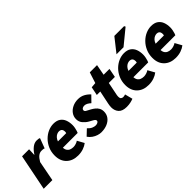

<svg xmlns="http://www.w3.org/2000/svg" viewBox="94 -1629 2510 2510"><g transform="rotate(-45 1349.0 -374.0)"><path d="M8 0 108 -500H238L234 -402H238Q267 -450 306.5 -481Q346 -512 388 -512Q409 -512 422 -509.5Q435 -507 442 -502L390 -364Q380 -370 365 -371Q350 -372 338 -372Q307 -372 279 -351Q251 -330 222 -280L168 0Z M636 12Q536 12 476 -46Q416 -104 416 -204Q416 -273 441 -329.5Q466 -386 507 -427Q548 -468 598 -490Q648 -512 698 -512Q759 -512 795.5 -486Q832 -460 848 -417Q864 -374 864 -322Q864 -297 859 -272Q854 -247 848 -228Q842 -209 838 -202H536L548 -306H730Q732 -311 733 -317Q734 -323 734 -330Q734 -347 729 -360.5Q724 -374 711.5 -382Q699 -390 678 -390Q662 -390 642.5 -382Q623 -374 605 -354.5Q587 -335 575.5 -301.5Q564 -268 564 -216Q564 -175 578.5 -152Q593 -129 617 -119.5Q641 -110 670 -110Q691 -110 716.5 -118Q742 -126 758 -138L810 -44Q779 -19 734 -3.5Q689 12 636 12Z M1064 12Q1036 12 1002.5 1.5Q969 -9 938.5 -30.5Q908 -52 886 -84L966 -160Q995 -128 1023.5 -116Q1052 -104 1074 -104Q1089 -104 1102 -108.5Q1115 -113 1122.5 -120.5Q1130 -128 1130 -138Q1130 -151 1120 -160Q1110 -169 1091 -179Q1072 -189 1046 -204Q1009 -225 979.5 -260Q950 -295 950 -344Q950 -392 977 -430Q1004 -468 1050 -490Q1096 -512 1152 -512Q1205 -512 1247 -489.5Q1289 -467 1320 -432L1240 -350Q1221 -368 1198 -381Q1175 -394 1152 -394Q1128 -394 1114 -383.5Q1100 -373 1100 -358Q1100 -337 1126 -325Q1152 -313 1180 -296Q1204 -283 1227 -264.5Q1250 -246 1265 -219.5Q1280 -193 1280 -156Q1280 -106 1252.5 -68Q1225 -30 1176 -9Q1127 12 1064 12Z M1534 12Q1455 12 1419.5 -27.5Q1384 -67 1384 -128Q1384 -145 1386.5 -161.5Q1389 -178 1392 -194L1430 -376H1366L1390 -494L1462 -500L1510 -650H1644L1616 -500H1724L1700 -376H1588L1550 -188Q1549 -179 1548.5 -171.5Q1548 -164 1548 -156Q1548 -134 1560.5 -123Q1573 -112 1592 -112Q1603 -112 1613 -114.5Q1623 -117 1632 -120L1660 -12Q1639 -3 1606 4.5Q1573 12 1534 12Z M1940 12Q1840 12 1780 -46Q1720 -104 1720 -204Q1720 -273 1745 -329.5Q1770 -386 1811 -427Q1852 -468 1902 -490Q1952 -512 2002 -512Q2063 -512 2099.5 -486Q2136 -460 2152 -417Q2168 -374 2168 -322Q2168 -297 2163 -272Q2158 -247 2152 -228Q2146 -209 2142 -202H1840L1852 -306H2034Q2036 -311 2037 -317Q2038 -323 2038 -330Q2038 -347 2033 -360.5Q2028 -374 2015.5 -382Q2003 -390 1982 -390Q1966 -390 1946.5 -382Q1927 -374 1909 -354.5Q1891 -335 1879.5 -301.5Q1868 -268 1868 -216Q1868 -175 1882.5 -152Q1897 -129 1921 -119.5Q1945 -110 1974 -110Q1995 -110 2020.5 -118Q2046 -126 2062 -138L2114 -44Q2083 -19 2038 -3.5Q1993 12 1940 12ZM1924 -570 2074 -760H2254L2264 -742L2054 -570Z M2442 12Q2342 12 2282 -46Q2222 -104 2222 -204Q2222 -273 2247 -329.5Q2272 -386 2313 -427Q2354 -468 2404 -490Q2454 -512 2504 -512Q2565 -512 2601.5 -486Q2638 -460 2654 -417Q2670 -374 2670 -322Q2670 -297 2665 -272Q2660 -247 2654 -228Q2648 -209 2644 -202H2342L2354 -306H2536Q2538 -311 2539 -317Q2540 -323 2540 -330Q2540 -347 2535 -360.5Q2530 -374 2517.5 -382Q2505 -390 2484 -390Q2468 -390 2448.5 -382Q2429 -374 2411 -354.5Q2393 -335 2381.5 -301.5Q2370 -268 2370 -216Q2370 -175 2384.5 -152Q2399 -129 2423 -119.5Q2447 -110 2476 -110Q2497 -110 2522.5 -118Q2548 -126 2564 -138L2616 -44Q2585 -19 2540 -3.5Q2495 12 2442 12Z"/></g></svg>

Font: Source Sans 3 Black
Style: Italic
Weight: 900
Italic angle: -11°
Designer: Paul D. Hunt
Foundry: Adobe
Version: Version 3.052;hotconv 1.1.0;makeotfexe 2.6.0